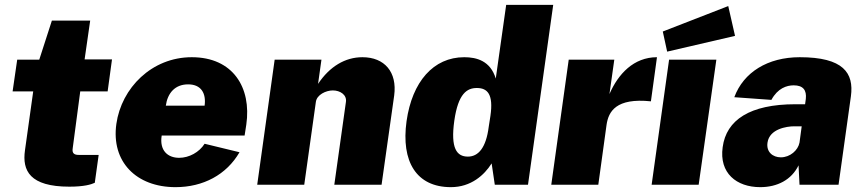

<svg xmlns="http://www.w3.org/2000/svg" viewBox="-20 -762 3561 792"><path d="M424 -385 442 -517H329L352 -677H194L142 -516H51L32 -385H117L83 -142C71 -58 103 8 266 8C327 8 356 -1 371 -8L387 -123H305C288 -123 276 -128 280 -151L311 -385Z M647 -203H989L996 -248C1018 -401 941 -526 771 -526C606 -526 481 -399 460 -251C438 -95 542 10 704 10C818 10 914 -41 968 -134L824 -169C802 -134 760 -111 719 -111C672 -111 637 -141 647 -203ZM664 -326C671 -377 701 -414 756 -414C810 -414 831 -377 824 -326Z M1041 0H1235L1283 -342C1287 -371 1324 -389 1353 -389C1383 -389 1411 -371 1407 -342L1359 0H1554L1606 -368C1619 -465 1566 -526 1475 -526C1404 -526 1340 -488 1292 -416L1306 -516H1113Z M1840 10C1923 10 1978 -40 2008 -88L2021 0H2158L2262 -742H2068L2025 -438C2003 -511 1946 -526 1895 -526C1768 -526 1680 -425 1657 -262C1634 -96 1697 10 1840 10ZM1910 -116C1864 -116 1838 -150 1854 -264C1870 -377 1907 -399 1947 -399C1991 -399 2016 -373 2003 -284L1996 -239C1985 -152 1953 -116 1910 -116Z M2254 0H2448L2482 -247C2490 -302 2521 -359 2665 -344L2690 -526C2594 -526 2530 -457 2494 -374L2514 -516H2326Z M2984 -737 2714 -632 2732 -549 3012 -614ZM2935 -516H2740L2668 0H2862Z M3116 10C3186 10 3245 -20 3274 -80L3278 0H3439L3490 -365C3503 -461 3459 -526 3279 -526C3147 -526 3047 -464 3009 -361L3162 -350C3188 -398 3225 -410 3254 -410C3293 -410 3308 -390 3304 -354L3301 -332H3261C3073 -332 2976 -267 2961 -155C2946 -48 3018 10 3116 10ZM3201 -113C3168 -113 3140 -135 3146 -174C3154 -230 3225 -241 3256 -241H3287L3278 -174C3272 -142 3239 -113 3201 -113Z"/></svg>

Font: United Sans Black
Style: Italic
Weight: 900
Italic angle: -8°
Designer: Pablo Impallari, Rodrigo Fuenzalida (Modified by Dan O. Williams)
Version: Version 1.000;PS 001.000;hotconv 1.0.88;makeotf.lib2.5.64775